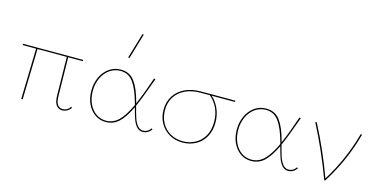

<svg xmlns="http://www.w3.org/2000/svg" viewBox="-70 -1079 2889 1450"><g transform="rotate(15 1374.5 -354.0)"><path d="M528 -35Q516 -17 498 -7Q480 3 460 3Q430 3 413 -20.5Q396 -44 395 -92L390 -396H161L151 0H140L150 -396H45V-406H515V-396H401L406 -92Q407 -7 461 -7Q478 -7 493 -15Q508 -23 519 -40Z M1157 -35Q1145 -17 1127.5 -7Q1110 3 1090 3Q1061 3 1042 -18.5Q1023 -40 1011.5 -72Q1000 -104 985 -162Q944 -76 901.5 -36.5Q859 3 799 3Q753 3 715.5 -23Q678 -49 656.5 -94.5Q635 -140 635 -198Q635 -257 657.5 -305Q680 -353 720 -381Q760 -409 810 -409Q881 -409 920 -355Q959 -301 985 -201Q987 -195 987 -192Q1025 -279 1069 -409L1080 -406Q1021 -241 991 -176Q1006 -117 1017 -84Q1028 -51 1046 -29Q1064 -7 1090 -7Q1107 -7 1122 -15Q1137 -23 1148 -40ZM981 -178 975 -199Q948 -296 911 -347.5Q874 -399 810 -399Q765 -399 727.5 -373.5Q690 -348 668 -302Q646 -256 646 -199Q646 -144 666 -100Q686 -56 721 -31.5Q756 -7 799 -7Q854 -7 896 -46.5Q938 -86 981 -178ZM839 -513 898 -711 908 -708 849 -509Z M1705 -396H1523Q1558 -365 1580.5 -316Q1603 -267 1603 -207Q1603 -141 1575.5 -93.5Q1548 -46 1501.5 -21.5Q1455 3 1400 3Q1342 3 1296.5 -23.5Q1251 -50 1225 -96Q1199 -142 1199 -200Q1199 -261 1228 -307.5Q1257 -354 1310.5 -380Q1364 -406 1436 -406H1705ZM1509 -396H1436Q1367 -396 1316 -371.5Q1265 -347 1237.5 -303Q1210 -259 1210 -201Q1210 -146 1234 -101.5Q1258 -57 1301.5 -32Q1345 -7 1400 -7Q1452 -7 1495.5 -30Q1539 -53 1565.5 -98.5Q1592 -144 1592 -209Q1592 -268 1569.5 -316Q1547 -364 1509 -396Z M2294 -35Q2282 -17 2264.5 -7Q2247 3 2227 3Q2198 3 2179 -18.5Q2160 -40 2148.5 -72Q2137 -104 2122 -162Q2081 -76 2038.5 -36.5Q1996 3 1936 3Q1890 3 1852.5 -23Q1815 -49 1793.5 -94.5Q1772 -140 1772 -198Q1772 -257 1794.5 -305Q1817 -353 1857 -381Q1897 -409 1947 -409Q2018 -409 2057 -355Q2096 -301 2122 -201Q2124 -195 2124 -192Q2162 -279 2206 -409L2217 -406Q2158 -241 2128 -176Q2143 -117 2154 -84Q2165 -51 2183 -29Q2201 -7 2227 -7Q2244 -7 2259 -15Q2274 -23 2285 -40ZM2118 -178 2112 -199Q2085 -296 2048 -347.5Q2011 -399 1947 -399Q1902 -399 1864.5 -373.5Q1827 -348 1805 -302Q1783 -256 1783 -199Q1783 -144 1803 -100Q1823 -56 1858 -31.5Q1893 -7 1936 -7Q1991 -7 2033 -46.5Q2075 -86 2118 -178Z M2696 -406Q2637 -188 2517 0H2509Q2430 -213 2330 -406L2341 -408Q2445 -207 2514 -15Q2628 -197 2685 -406Z"/></g></svg>

Font: Ysabeau Hairline
Style: Regular
Weight: 100
Designer: Christian Thalmann (Catharsis Fonts)
Version: Version 0.003